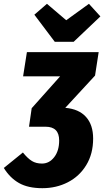

<svg xmlns="http://www.w3.org/2000/svg" viewBox="-41 -968 546 1006"><path d="M457 -572 301 -403Q372 -397 409.5 -355.5Q447 -314 447 -242Q447 -162 411 -103Q375 -44 314.5 -13Q254 18 181 18Q106 18 58.5 -9Q11 -36 -21 -88L79 -169Q104 -138 126 -124.5Q148 -111 179 -111Q217 -111 243 -144.5Q269 -178 269 -232Q269 -304 198 -304H111L125 -401L274 -568H80L100 -695H476ZM425 -948 485 -882 345 -749H246L139 -891L205 -948L306 -862Z"/></svg>

Font: Fira Sans Extra Condensed ExtraBold
Style: Italic
Weight: 800
Width: 3
Italic angle: -8°
Designer: Carrois Corporate & Edenspiekermann AG
Foundry: Carrois Corporate GbR & Edenspiekermann AG
Version: Version 4.203